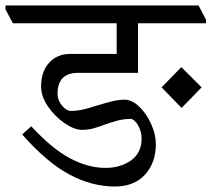

<svg xmlns="http://www.w3.org/2000/svg" viewBox="-51 -665 772 701"><path d="M701 -593V-580H453V-399H234Q159 -399 159 -322Q159 -300 175 -280Q191 -260 208 -260Q230 -260 253.5 -265.5Q277 -271 307 -281Q341 -291 362 -296Q383 -301 404 -301Q431 -301 457.5 -275.5Q484 -250 501 -212Q518 -174 518 -139Q518 -71 478.5 -27.5Q439 16 368 16Q285 16 203 -27.5Q121 -71 30 -174L63 -204Q140 -121 205.5 -86.5Q271 -52 334 -52Q389 -52 427.5 -79.5Q466 -107 466 -159Q466 -183 455 -204Q444 -225 429 -231Q403 -231 381.5 -225.5Q360 -220 331 -210Q305 -200 287 -195.5Q269 -191 248 -191Q220 -191 184.5 -215.5Q149 -240 124 -276.5Q99 -313 99 -349Q99 -404 128.5 -436Q158 -468 204 -468H375V-580H-4L-31 -631V-645H674ZM685 -346 612 -271 539 -346 611 -420Z"/></svg>

Font: Grenzecho Serif
Style: Serif-Regular
Weight: 400
Designer: Dan Reynolds
Foundry: Dan Reynolds
Version: Version 1.001; ttfautohint (v1.1) -l 5 -r 5 -G 72 -x 0 -D la